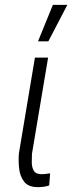

<svg xmlns="http://www.w3.org/2000/svg" viewBox="-20 -765 307 789"><path d="M123.5 -528.3H177.7L111.3 -132.8Q110.4 -115.7 110.6 -96.7Q110.8 -77.6 118.7 -63.7Q126.5 -49.8 147.9 -49.3Q157.2 -48.8 167.2 -50.3Q177.2 -51.8 186 -52.7L182.1 -2.9Q170.9 1 158.2 2.7Q145.5 4.4 132.8 3.9Q95.7 3.4 78.9 -18.8Q62 -41 58.6 -72.8Q55.2 -104.5 57.6 -134.3ZM136.2 -595.2 197.3 -745.1H256.8L178.7 -595.2Z"/></svg>

Font: Roboto Condensed Light
Style: Italic
Weight: 300
Italic angle: -12°
Designer: Christian Robertson
Foundry: Google
Version: Version 3.0; 2020